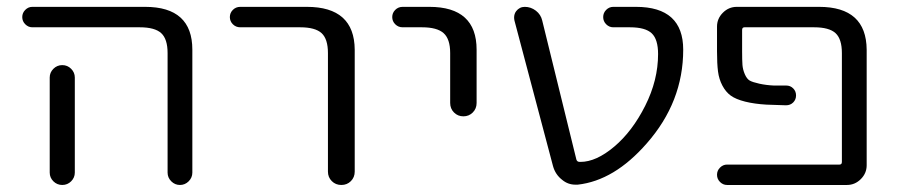

<svg xmlns="http://www.w3.org/2000/svg" viewBox="-20 -562 2617 560"><path d="M198.2 -335.9V-95.7V-58.6Q198.2 -43.9 187.5 -33.2Q176.8 -22.5 161.6 -22.5Q146.5 -22.5 135.7 -33.2Q125 -43.9 125 -58.6V-95.7V-335.9Q125 -350.6 135.7 -361.3Q146.5 -372.1 161.6 -372.1Q176.8 -372.1 187.5 -361.3Q198.2 -350.6 198.2 -335.9ZM74.2 -482.4Q62.5 -482.4 53.7 -491.2Q44.9 -500 44.9 -512.2Q44.9 -524.4 53.7 -533.2Q62.5 -542 74.2 -542H403.3Q541 -542 541 -417V-58.6Q541 -43.9 530.3 -33.2Q519.5 -22.5 504.9 -22.5Q490.2 -22.5 479.5 -33.2Q468.8 -43.9 468.8 -58.6V-407.2Q468.8 -448.2 450.2 -465.3Q431.6 -482.4 387.7 -482.4Z M680.7 -482.4Q668 -482.4 659.2 -491.2Q650.4 -500 650.4 -512.2Q650.4 -524.4 659.2 -533.2Q668 -542 680.7 -542H875Q1013.7 -542 1014.6 -417V-61.5Q1014.6 -44.9 1003.4 -33.7Q992.2 -22.5 975.6 -22.5Q959 -22.5 947.8 -33.7Q936.5 -44.9 936.5 -61.5V-407.2Q936.5 -448.2 918 -465.3Q899.4 -482.4 855.5 -482.4Z M1154.3 -482.4Q1141.6 -482.4 1132.8 -491.2Q1124 -500 1124 -512.2Q1124 -524.4 1132.8 -533.2Q1141.6 -542 1154.3 -542H1232.4Q1370.1 -542 1370.1 -417V-261.7Q1370.1 -245.1 1358.9 -233.9Q1347.7 -222.7 1331.5 -222.7Q1315.4 -222.7 1304.2 -233.9Q1293 -245.1 1293 -261.7V-407.2Q1293 -448.2 1273.9 -465.3Q1254.9 -482.4 1210.9 -482.4Z M1672.9 -89.8Q1718.8 -89.8 1771.5 -134.3Q1824.2 -178.7 1861.8 -253.4Q1899.4 -328.1 1899.4 -404.3Q1899.4 -447.3 1880.9 -464.8Q1862.3 -482.4 1817.4 -482.4H1768.6Q1756.8 -482.4 1748 -491.2Q1739.3 -500 1739.3 -512.2Q1739.3 -524.4 1748 -533.2Q1756.8 -542 1768.6 -542H1835Q1972.7 -542 1972.7 -417Q1972.7 -264.6 1866.2 -143.6Q1771.5 -35.2 1665 -23.4Q1661.1 -23.4 1658.2 -23.4Q1636.7 -23.4 1620.1 -37.1Q1599.6 -52.7 1592.8 -78.1L1480.5 -502Q1479.5 -506.8 1479.5 -510.7Q1479.5 -521.5 1485.4 -529.3Q1495.1 -542 1510.7 -542Q1528.3 -542 1543 -530.8Q1557.6 -519.5 1561.5 -502L1661.1 -96.7Q1663.1 -89.8 1670.9 -89.8Z M2369.1 -542Q2506.8 -542 2507.8 -417V-80.1Q2507.8 -56.6 2490.7 -39.6Q2473.6 -22.5 2450.2 -22.5H2100.6Q2088.9 -22.5 2080.1 -31.2Q2071.3 -40 2071.3 -52.2Q2071.3 -64.5 2080.1 -73.2Q2088.9 -82 2100.6 -82H2428.7Q2435.5 -82 2435.5 -89.8V-407.2Q2435.5 -448.2 2417 -465.3Q2398.4 -482.4 2354.5 -482.4H2151.4Q2144.5 -482.4 2144.5 -474.6V-412.1Q2144.5 -385.7 2145.5 -372.6Q2146.5 -359.4 2152.3 -345.7Q2158.2 -332 2166.5 -327.1Q2174.8 -322.3 2194.8 -317.9Q2214.8 -313.5 2237.3 -312.5Q2252 -312.5 2273.4 -312.5Q2285.2 -312.5 2293.5 -304.2Q2301.8 -295.9 2301.8 -283.7Q2301.8 -271.5 2293.5 -263.2Q2285.2 -254.9 2272.5 -254.9Q2240.2 -255.9 2215.8 -256.8Q2180.7 -258.8 2153.3 -265.6Q2126 -272.5 2111.3 -283.2Q2096.7 -293.9 2086.9 -312.5Q2077.1 -331.1 2074.2 -353.5Q2071.3 -376 2071.3 -412.1V-484.4Q2071.3 -507.8 2088.4 -524.9Q2105.5 -542 2128.9 -542Z"/></svg>

Font: Gen Jyuu Gothic Normal
Style: Regular
Weight: 300
Designer: [Source Han Sans]
Ryoko NISHIZUKA  (kana & ideographs); Paul D. Hunt (Latin, Greek & Cyrillic); Wenlong ZHANG  (bopomofo
Version: Version 1.002.20150607